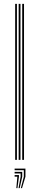

<svg xmlns="http://www.w3.org/2000/svg" viewBox="-20 -820 201 985"><path d="M94 0V-800H103.2V0ZM57.8 0V-800H66.8V0ZM75.8 0V-800H85V0ZM87 145 102.2 86.5V53.2H55V45H110.5V86.5L93 145ZM63.8 145 69 86.5H55V78.2H77.2V86.5L69.5 145ZM75.2 145 85.8 86.5V70H55V61.8H94V86.5L81 145Z"/></svg>

Font: Big Shoulders Inline Display Thin Light
Style: Regular
Weight: 300
Version: Version 2.002